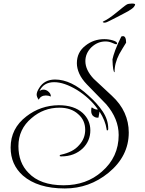

<svg xmlns="http://www.w3.org/2000/svg" viewBox="-20 -924 821 1084"><path d="M627 -516Q617 -517 615 -589Q619 -609 631 -641.5Q643 -674 665 -718Q671 -720 674 -720Q692 -720 692 -683Q682 -667 672 -650.5Q662 -634 653 -618Q626 -566 627 -516ZM346 140Q193 140 109 67Q40 5 40 -91Q40 -199 129 -267Q209 -329 312 -330Q398 -330 447 -286Q490 -246 490 -188Q490 -129 448 -87Q400 -41 326 -41Q317 -41 317 -44Q317 -50 326 -51Q358 -58 383.5 -71Q409 -84 427 -105Q461 -142 461 -191Q461 -245 422 -279Q382 -316 316 -316Q226 -316 158 -257Q84 -195 84 -99Q84 -5 141 52Q207 122 339 122Q468 122 555 45Q650 -37 650 -162Q650 -253 580 -335L471 -447Q441 -478 427.5 -508.5Q414 -539 414 -567Q414 -629 462 -666Q508 -703 569 -703Q593 -703 617 -696Q641 -689 641 -679Q641 -674 635 -674Q632 -674 611 -683Q594 -690 576 -690Q531 -690 496 -657Q462 -623 462 -579Q462 -529 509 -479L611 -384Q660 -339 683.5 -286.5Q707 -234 707 -176Q707 -42 592 52Q484 140 346 140ZM587 -188Q582 -186 582 -194Q575 -243 542 -294Q540 -279 536 -260Q517 -257 502 -273Q500 -276 497.5 -282Q495 -288 495 -296V-303Q495 -314 498 -318Q519 -303 533 -306Q510 -339 480 -366.5Q450 -394 415 -416Q342 -460 286 -460Q226 -460 203 -410Q214 -418 225 -418Q237 -418 248 -411Q268 -397 267 -379Q254 -385 239 -385Q211 -385 198 -361Q187 -378 187 -390Q187 -405 201 -427Q230 -475 291 -475Q382 -475 479 -385Q529 -341 560 -294.5Q591 -248 591 -198V-195Q591 -190 587 -188ZM570 -796Q565 -796 561.5 -798.5Q558 -801 565 -804Q579 -810 598.5 -823.5Q618 -837 637.5 -853Q657 -869 672.5 -881.5Q688 -894 695 -898Q699 -901 708 -902.5Q717 -904 725 -904Q743 -904 743 -898Q742 -893 735.5 -884.5Q729 -876 704 -861Q702 -860 683.5 -850Q665 -840 641.5 -828Q618 -816 599 -806.5Q580 -797 577 -797Q575 -796 570 -796Z"/></svg>

Font: Lavishly Yours
Style: Regular
Weight: 400
Designer: Robert E. Leuschke
Foundry: Robert E. Leuschke
Version: Version 1.010; ttfautohint (v1.8.3)